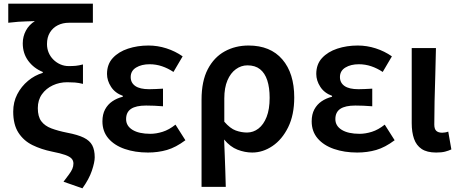

<svg xmlns="http://www.w3.org/2000/svg" viewBox="-20 -817 2499 1046"><path d="M429 209 326 173Q344 149 356 133Q368 117 374 103Q380 89 380 74Q380 58 370 47Q360 36 335 27Q310 18 264 9Q205 -3 157 -26.5Q109 -50 80.5 -94Q52 -138 52 -209Q52 -261 74 -303.5Q96 -346 132.5 -376.5Q169 -407 213 -420V-425Q164 -445 134 -485.5Q104 -526 104 -581Q104 -618 121 -650Q138 -682 170 -702Q144 -701 123.5 -700.5Q103 -700 80.5 -698.5Q58 -697 25 -693V-797H486V-693H355Q322 -693 295 -679.5Q268 -666 252 -640Q236 -614 236 -577Q236 -552 245 -530.5Q254 -509 270.5 -492.5Q287 -476 308.5 -466.5Q330 -457 354 -457Q377 -457 393 -458.5Q409 -460 432 -466V-360Q408 -366 388 -367.5Q368 -369 346 -369Q304 -369 267.5 -352Q231 -335 208.5 -303.5Q186 -272 186 -228Q186 -182 205 -156.5Q224 -131 260 -117.5Q296 -104 346 -94Q404 -83 436.5 -67Q469 -51 482.5 -25.5Q496 0 496 40Q496 67 480.5 113Q465 159 429 209Z M786 14Q716 14 659.5 -5.5Q603 -25 570.5 -63Q538 -101 538 -156Q538 -194 552.5 -221Q567 -248 592 -265Q617 -282 649 -290V-295Q607 -310 585 -344Q563 -378 563 -414Q563 -467 594.5 -501Q626 -535 677.5 -552Q729 -569 789 -569Q839 -569 887 -553.5Q935 -538 975 -510L925 -425Q895 -445 862.5 -456Q830 -467 795 -467Q751 -467 721.5 -449Q692 -431 692 -397Q692 -366 717 -348.5Q742 -331 793 -331Q810 -331 829 -332Q848 -333 868 -334V-238Q843 -240 820.5 -241Q798 -242 776 -242Q721 -242 694 -224Q667 -206 667 -168Q667 -131 702 -109.5Q737 -88 799 -88Q831 -88 866 -99Q901 -110 936 -138L990 -53Q938 -14 889.5 0Q841 14 786 14Z M1078 201V-274Q1078 -375 1112 -440Q1146 -505 1204 -537Q1262 -569 1334 -569Q1453 -569 1518 -493.5Q1583 -418 1583 -286Q1583 -191 1550 -124Q1517 -57 1464.5 -21.5Q1412 14 1354 14Q1314 14 1274 -1.5Q1234 -17 1201 -57Q1203 -11 1204.5 31Q1206 73 1207.5 114.5Q1209 156 1210 201ZM1326 -95Q1360 -95 1388 -116.5Q1416 -138 1432.5 -180Q1449 -222 1449 -284Q1449 -340 1436 -379.5Q1423 -419 1396.5 -440Q1370 -461 1328 -461Q1294 -461 1265 -440Q1236 -419 1219 -379Q1202 -339 1202 -281V-154Q1234 -117 1264.5 -106Q1295 -95 1326 -95Z M1926 14Q1856 14 1799.5 -5.5Q1743 -25 1710.5 -63Q1678 -101 1678 -156Q1678 -194 1692.5 -221Q1707 -248 1732 -265Q1757 -282 1789 -290V-295Q1747 -310 1725 -344Q1703 -378 1703 -414Q1703 -467 1734.5 -501Q1766 -535 1817.5 -552Q1869 -569 1929 -569Q1979 -569 2027 -553.5Q2075 -538 2115 -510L2065 -425Q2035 -445 2002.5 -456Q1970 -467 1935 -467Q1891 -467 1861.5 -449Q1832 -431 1832 -397Q1832 -366 1857 -348.5Q1882 -331 1933 -331Q1950 -331 1969 -332Q1988 -333 2008 -334V-238Q1983 -240 1960.5 -241Q1938 -242 1916 -242Q1861 -242 1834 -224Q1807 -206 1807 -168Q1807 -131 1842 -109.5Q1877 -88 1939 -88Q1971 -88 2006 -99Q2041 -110 2076 -138L2130 -53Q2078 -14 2029.5 0Q1981 14 1926 14Z M2356 14Q2306 14 2277 -5.5Q2248 -25 2235.5 -61Q2223 -97 2223 -146V-555H2355Q2354 -486 2351.5 -411Q2349 -336 2347.5 -266Q2346 -196 2346 -139Q2346 -114 2357 -104Q2368 -94 2389 -94Q2396 -94 2405 -95.5Q2414 -97 2422 -100L2439 -3Q2424 4 2405 9Q2386 14 2356 14Z"/></svg>

Font: Noto Sans JP SemiBold
Style: Regular
Weight: 600
Designer: Ryoko NISHIZUKA  (kana, bopomofo & ideographs); Paul D. Hunt (Latin, Greek & Cyrillic); Sandoll Communications , Soo-you
Foundry: Adobe
Version: Version 2.004-H2;hotconv 1.0.118;makeotfexe 2.5.65603